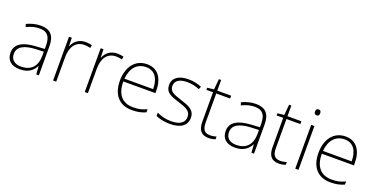

<svg xmlns="http://www.w3.org/2000/svg" viewBox="-24 -1448 4261 2182"><g transform="rotate(20 2106.5 -357.0)"><path d="M269 -539C208 -539 150 -522 99 -498L111 -464C166 -491 214 -504 268 -504C356 -504 400 -459 400 -345V-305L300 -299C139 -291 48 -238 48 -133C48 -44 105 10 209 10C314 10 367 -37 399 -98H401L408 0H439V-353C439 -482 382 -539 269 -539ZM304 -268 400 -272V-219C399 -101 338 -24 213 -24C134 -24 88 -64 88 -133C88 -221 168 -261 304 -268Z M811 -538C728 -538 673 -490 651 -429H648L645 -530H611V0H649V-295C649 -421 704 -502 809 -502C837 -502 858 -499 881 -492L888 -528C865 -534 840 -538 811 -538Z M1194 -538C1111 -538 1056 -490 1034 -429H1031L1028 -530H994V0H1032V-295C1032 -421 1087 -502 1192 -502C1220 -502 1241 -499 1264 -492L1271 -528C1248 -534 1223 -538 1194 -538Z M1555 -540C1403 -540 1325 -415 1325 -260C1325 -100 1403 10 1566 10C1632 10 1680 0 1732 -23V-61C1671 -33 1632 -25 1567 -25C1436 -25 1364 -110 1365 -263H1753V-294C1753 -434 1690 -540 1555 -540ZM1555 -505C1662 -505 1713 -421 1713 -297H1366C1378 -432 1449 -505 1555 -505Z M2228 -137C2228 -235 2144 -260 2053 -290C1968 -319 1906 -333 1906 -407C1906 -472 1961 -505 2052 -505C2104 -505 2162 -492 2200 -474L2215 -508C2171 -526 2116 -540 2053 -540C1939 -540 1867 -490 1867 -406C1867 -310 1939 -289 2035 -258C2126 -230 2189 -206 2189 -135C2189 -67 2141 -24 2027 -24C1965 -24 1904 -39 1854 -64V-24C1892 -6 1953 10 2026 10C2158 10 2228 -45 2228 -137Z M2497 -25C2428 -25 2404 -68 2404 -146V-496H2572V-530H2404V-659H2377L2365 -531L2285 -522V-496H2365V-143C2365 -43 2402 10 2494 10C2528 10 2553 4 2575 -4V-37C2554 -30 2528 -25 2497 -25Z M2871 -539C2810 -539 2752 -522 2701 -498L2713 -464C2768 -491 2816 -504 2870 -504C2958 -504 3002 -459 3002 -345V-305L2902 -299C2741 -291 2650 -238 2650 -133C2650 -44 2707 10 2811 10C2916 10 2969 -37 3001 -98H3003L3010 0H3041V-353C3041 -482 2984 -539 2871 -539ZM2906 -268 3002 -272V-219C3001 -101 2940 -24 2815 -24C2736 -24 2690 -64 2690 -133C2690 -221 2770 -261 2906 -268Z M3346 -25C3277 -25 3253 -68 3253 -146V-496H3421V-530H3253V-659H3226L3214 -531L3134 -522V-496H3214V-143C3214 -43 3251 10 3343 10C3377 10 3402 4 3424 -4V-37C3403 -30 3377 -25 3346 -25Z M3559 -724C3538 -724 3529 -709 3529 -688C3529 -667 3538 -652 3559 -652C3584 -652 3591 -667 3591 -688C3591 -709 3584 -724 3559 -724ZM3579 -530H3540V0H3579Z M3956 -540C3804 -540 3726 -415 3726 -260C3726 -100 3804 10 3967 10C4033 10 4081 0 4133 -23V-61C4072 -33 4033 -25 3968 -25C3837 -25 3765 -110 3766 -263H4154V-294C4154 -434 4091 -540 3956 -540ZM3956 -505C4063 -505 4114 -421 4114 -297H3767C3779 -432 3850 -505 3956 -505Z"/></g></svg>

Font: Noto Sans Sinhala UI ExtraLight
Style: Regular
Weight: 200
Designer: Jelle Bosma - Monotype Design Team
Foundry: Monotype Imaging Inc.
Version: Version 2.006